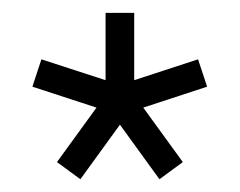

<svg xmlns="http://www.w3.org/2000/svg" viewBox="-20 -488 376 301"><path d="M30.8 -352.1 44.9 -395 145.5 -362.3V-467.8H190.4V-362.3L290.5 -395L304.7 -352.1L204.6 -319.3L266.6 -233.9L230 -207L168 -292.5L106 -207L69.3 -233.9L131.3 -319.3Z"/></svg>

Font: News Cycle
Style: Regular
Weight: 500
Version: Version 0.5.2